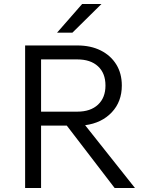

<svg xmlns="http://www.w3.org/2000/svg" viewBox="-20 -943 735 963"><path d="M186 0H106V-715H368Q435 -715 485 -690Q535 -665 563 -620Q591 -575 591 -514Q591 -433 540.5 -379.5Q490 -326 407 -315L657 0H555L315 -313H186ZM368 -645H186V-383H368Q434 -383 471.5 -418Q509 -453 509 -514Q509 -576 471.5 -610.5Q434 -645 368 -645ZM489 -923 343 -779H266L392 -923Z"/></svg>

Font: Wix Madefor Text
Style: Regular
Weight: 400
Designer: Dalton Maag Ltd
Foundry: Dalton Maag Ltd
Version: Version 3.100